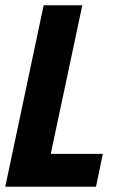

<svg xmlns="http://www.w3.org/2000/svg" viewBox="-25 -710 449 730"><path d="M141 -690H288L168 -125H366L340 0H-5Z"/></svg>

Font: Decalotype
Style: Bold Italic
Weight: 700
Italic angle: -12°
Designer: Alfredo Marco Pradil
Foundry: Alfredo Marco Pradil
Version: Version 1.0